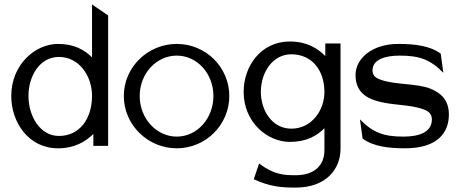

<svg xmlns="http://www.w3.org/2000/svg" viewBox="-20 -661 2086 870"><path d="M31 -226C31 -107 109 11 243 11C317 11 368 -19 403 -54V0H470V-591L397 -641V-401C363 -435 316 -462 243 -462C139 -462 31 -368 31 -226ZM109 -227C109 -315 159 -403 247 -403C340 -403 397 -315 397 -227C397 -123 341 -45 247 -45C163 -45 109 -132 109 -227Z M541 -226C541 -95 650 11 781 11C912 11 1019 -95 1019 -226C1019 -357 912 -462 781 -462C650 -462 541 -357 541 -226ZM613 -226C613 -328 689 -409 781 -409C873 -409 947 -328 947 -226C947 -124 873 -42 781 -42C689 -42 613 -124 613 -226Z M1084 -245C1084 -108 1190 -18 1294 -18C1367 -18 1416 -45 1450 -80V20C1450 92 1400 133 1320 133C1267 133 1222 131 1154 80L1130 151C1205 186 1258 189 1320 189C1458 189 1523 105 1523 13V-464H1454V-407C1419 -443 1368 -473 1294 -473C1160 -473 1084 -359 1084 -245ZM1162 -244C1162 -334 1216 -415 1300 -415C1394 -415 1450 -342 1450 -244C1450 -162 1393 -78 1300 -78C1212 -78 1162 -162 1162 -244Z M1591 -321C1591 -235 1653 -208 1723 -195C1777 -185 1847 -184 1895 -167C1917 -160 1937 -148 1937 -120C1937 -63 1881 -42 1809 -42C1720 -42 1671 -59 1611 -120L1623 -33C1672 3 1742 11 1815 11C1964 11 2014 -61 2014 -142C2014 -209 1977 -240 1931 -259C1869 -284 1772 -276 1707 -299C1686 -306 1668 -316 1668 -342C1668 -392 1726 -409 1791 -409C1880 -409 1929 -392 1989 -331L1977 -418C1928 -454 1858 -462 1785 -462C1666 -462 1591 -396 1591 -321Z"/></svg>

Font: Charger Sport
Style: Df
Weight: 400
Designer: Jasper
Foundry: Cannot Into Space Fonts
Version: Version 1.1